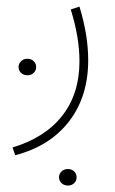

<svg xmlns="http://www.w3.org/2000/svg" viewBox="-20 -220 353 591"><path d="M161.6 325.7Q161.6 315.4 169.2 307.9Q176.8 300.3 189 300.3Q200.7 300.3 208.3 307.6Q215.8 314.9 215.8 325.7Q215.8 336.4 208.3 343.8Q200.7 351.1 189 351.1Q176.8 351.1 169.2 343.5Q161.6 335.9 161.6 325.7ZM37.1 -13.7Q37.1 -23.9 44.7 -31.5Q52.2 -39.1 64.5 -39.1Q76.2 -39.1 83.7 -31.7Q91.3 -24.4 91.3 -13.7Q91.3 -2.9 83.7 4.4Q76.2 11.7 64.5 11.7Q52.2 11.7 44.7 4.2Q37.1 -3.4 37.1 -13.7ZM26.9 257.8 18.6 233.9Q118.2 204.1 171.4 136.5Q224.6 68.8 224.6 -31.7Q224.6 -104.5 197.8 -190.9L224.6 -199.7Q251.5 -111.8 251.5 -34.7Q251.5 77.1 192.6 153.6Q133.8 230 26.9 257.8Z"/></svg>

Font: Vazirmatn RD FD Thin
Style: Regular
Weight: 100
Designer: Saber Rastikerdar
Foundry: Saber Rastikerdar
Version: Version 33.003